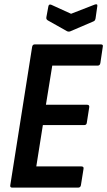

<svg xmlns="http://www.w3.org/2000/svg" viewBox="-20 -858 491 878"><path d="M36 0Q25 0 27 -11L127 -644Q129 -655 139 -655H441Q453 -655 450 -644L439 -570Q437 -558 427 -558H219L190 -379H378Q390 -379 388 -367L377 -297Q376 -286 365 -286H176L146 -97H352Q364 -97 362 -86L350 -11Q348 0 337 0ZM413 -837Q427 -842 425 -830L417 -774Q416 -769 414 -765.5Q412 -762 407 -760L302 -715Q295 -712 287 -715L200 -764Q196 -766 193.5 -769.5Q191 -773 192 -779L201 -828Q203 -841 215 -836L305 -795Z"/></svg>

Font: Sofia Sans Condensed
Style: Bold Italic
Weight: 700
Italic angle: -9°
Version: Version 4.100